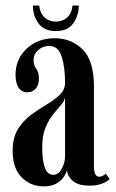

<svg xmlns="http://www.w3.org/2000/svg" viewBox="-20 -667 422 698"><path d="M138.5 10.5Q91 10.5 58.5 -22.5Q26 -55.5 26 -118.5Q26 -166.5 45.2 -197.5Q64.5 -228.5 93 -249.5Q121.5 -270.5 149.8 -287.2Q178 -304 197.2 -322.2Q216.5 -340.5 216.5 -366.5Q216.5 -422.5 204.2 -461.2Q192 -500 159 -500Q135.5 -500 118.8 -485Q102 -470 102 -448.5Q102 -429 111.8 -416.8Q121.5 -404.5 121.5 -381.5Q121.5 -359 110.2 -345.2Q99 -331.5 79 -331.5Q59 -331.5 47.8 -348.2Q36.5 -365 36.5 -395Q36.5 -451.5 76.5 -489.8Q116.5 -528 179 -528Q239 -528 280.2 -487.5Q321.5 -447 321.5 -352.5V-65.5Q321.5 -42.5 326.5 -33.5Q331.5 -24.5 340.5 -24.5Q348.5 -24.5 355 -28.5Q361.5 -32.5 364.5 -36L378.5 -16Q372 -8 352.5 0Q333 8 305 8Q267 8 246.5 -8Q226 -24 223.5 -48.5Q221.5 -39 212.5 -25Q203.5 -11 185.8 -0.2Q168 10.5 138.5 10.5ZM173.5 -31.5Q193 -31.5 204.8 -54Q216.5 -76.5 216.5 -98V-314.5Q215 -300.5 202.2 -286Q189.5 -271.5 173.5 -251.8Q157.5 -232 145.5 -203.2Q133.5 -174.5 133.5 -132Q133.5 -83.5 143 -57.5Q152.5 -31.5 173.5 -31.5ZM183 -554Q139.5 -554 119.5 -582.5Q99.5 -611 99.5 -647H122.5Q125.5 -618.5 142 -603.5Q158.5 -588.5 183 -588.5Q207.5 -588.5 224.2 -603.5Q241 -618.5 243.5 -647H266.5Q266.5 -611 246.5 -582.5Q226.5 -554 183 -554Z"/></svg>

Font: Imbue 50pt SemiBold
Style: Regular
Weight: 600
Designer: Tyler Finck
Foundry: Etcetera Type Company
Version: Version 1.102; ttfautohint (v1.8.3)